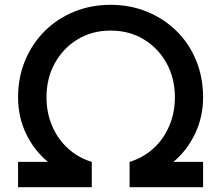

<svg xmlns="http://www.w3.org/2000/svg" viewBox="-20 -777 918 797"><path d="M55 0H361V-105Q305 -122 262.5 -160.5Q220 -199 196.5 -254Q173 -309 173 -373Q173 -452 207.5 -514.5Q242 -577 302 -613.5Q362 -650 439 -650Q517 -650 577 -613.5Q637 -577 671.5 -514.5Q706 -452 706 -373Q706 -309 682.5 -254Q659 -199 616.5 -160.5Q574 -122 518 -105V0H823V-105H700Q757 -153 790 -222.5Q823 -292 823 -373Q823 -456 794 -526.5Q765 -597 712.5 -648.5Q660 -700 590 -728.5Q520 -757 439 -757Q358 -757 288 -728.5Q218 -700 166 -648.5Q114 -597 84.5 -526.5Q55 -456 55 -373Q55 -292 88 -222.5Q121 -153 179 -105H55Z"/></svg>

Font: Custom Plus Jakarta Sans SemiBold
Style: Regular
Weight: 600
Designer: Gumpita Rahayu & FullSphere
Foundry: Tokotype & FullSphere
Version: Version 1.001;hotconv 1.0.117;makeotfexe 2.5.65602